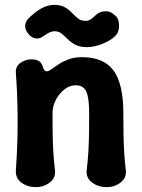

<svg xmlns="http://www.w3.org/2000/svg" viewBox="-20 -750 580 786"><path d="M45 -452Q43 -478 63.5 -492.5Q84 -507 109 -507Q127 -507 138.5 -500.5Q150 -494 155 -477Q157 -468 162.5 -462Q168 -456 177 -459Q183 -461 194.5 -469.5Q206 -478 222.5 -488.5Q239 -499 262 -507.5Q285 -516 315 -516Q405 -516 445 -461Q485 -406 485 -286Q485 -244 485.5 -206.5Q486 -169 488 -132.5Q490 -96 495 -54Q499 -23 474.5 -3.5Q450 16 417 16Q381 16 356 -3.5Q331 -23 335 -54Q340 -96 342 -132.5Q344 -169 344.5 -206.5Q345 -244 345 -286Q345 -350 333 -375.5Q321 -401 290 -401Q266 -401 244.5 -384.5Q223 -368 209 -342Q195 -316 195 -286Q195 -244 195.5 -206.5Q196 -169 198 -132.5Q200 -96 205 -54Q209 -23 184.5 -3.5Q160 16 127 16Q92 16 67.5 -2.5Q43 -21 45 -53Q50 -123 51.5 -187.5Q53 -252 51.5 -317.5Q50 -383 45 -452ZM95 -613Q83 -627 83 -643.5Q83 -660 96 -674Q106 -684 122.5 -697.5Q139 -711 159.5 -720.5Q180 -730 202 -730Q230 -730 247 -719.5Q264 -709 276 -696Q288 -683 301.5 -673Q315 -663 336 -665Q347 -666 358 -676Q369 -686 378 -693Q393 -704 412.5 -704Q432 -704 446 -691L451 -687Q462 -679 465.5 -662.5Q469 -646 466 -630Q463 -614 453 -604Q435 -585 400.5 -571Q366 -557 336 -557Q307 -557 288.5 -567Q270 -577 257.5 -589.5Q245 -602 233 -612Q221 -622 204 -622Q192 -622 180.5 -616Q169 -610 159 -603Q144 -591 128 -592.5Q112 -594 99 -608Z"/></svg>

Font: Winky Sans SemiBold
Style: Regular
Weight: 600
Designer: Simon Atzbach
Foundry: typofactur
Version: Version 1.205